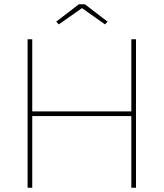

<svg xmlns="http://www.w3.org/2000/svg" viewBox="-20 -885 772 905"><path d="M599 0V-700H621V0ZM110 0V-700H132V0ZM121 -338V-360H610V-338ZM257 -770 245 -783 352 -865H380L487 -783L475 -770L359 -852H374Z"/></svg>

Font: Lexend Deca Thin
Style: Regular
Weight: 250
Designer: Bonnie Shaver-Troup, Thomas Jockin
Foundry: Lexend
Version: Version 1.007